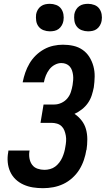

<svg xmlns="http://www.w3.org/2000/svg" viewBox="-20 -977 554 1005"><path d="M205 8Q178 8 152.5 4Q127 0 103.5 -10.5Q80 -21 62 -38Q44 -55 33.5 -78Q23 -101 20.5 -127.5Q18 -154 23 -180L24 -189H135L134 -185Q131 -166 134.5 -147Q138 -128 148.5 -114Q159 -100 176.5 -94Q194 -88 213 -88Q227 -88 242 -92Q257 -96 269 -105Q281 -114 290.5 -126.5Q300 -139 306 -152.5Q312 -166 316 -180Q320 -194 322 -208Q325 -223 326 -238Q327 -253 324.5 -267Q322 -281 317 -294Q312 -307 302 -316.5Q292 -326 278 -330Q264 -334 249 -334H192L208 -430H265Q283 -430 301.5 -438.5Q320 -447 332.5 -462Q345 -477 351 -495.5Q357 -514 360 -532Q362 -545 363 -558Q364 -571 362.5 -583.5Q361 -596 357 -608Q353 -620 345 -629Q337 -638 325.5 -642.5Q314 -647 301 -647Q284 -647 267 -638Q250 -629 238.5 -614Q227 -599 220 -581.5Q213 -564 210 -547V-546H99V-548Q104 -573 112.5 -597.5Q121 -622 134.5 -645Q148 -668 167.5 -687Q187 -706 210.5 -719Q234 -732 259.5 -737.5Q285 -743 309 -743Q338 -743 364.5 -737Q391 -731 412.5 -716Q434 -701 448 -678.5Q462 -656 469 -630Q476 -604 475.5 -576Q475 -548 471 -520Q467 -499 460 -477.5Q453 -456 440 -437.5Q427 -419 408.5 -404.5Q390 -390 370 -381Q391 -367 407 -346.5Q423 -326 430 -301Q437 -276 437 -248Q437 -220 433 -193L432 -192Q428 -166 419 -139.5Q410 -113 395.5 -89.5Q381 -66 359 -46Q337 -26 311.5 -14Q286 -2 259 3Q232 8 205 8ZM441 -813Q424 -813 408 -819Q392 -825 382 -838Q372 -851 369.5 -868Q367 -885 369 -902Q371 -914 377.5 -925.5Q384 -937 394.5 -944.5Q405 -952 417 -954.5Q429 -957 441 -957Q458 -957 474 -951Q490 -945 499.5 -932Q509 -919 512 -902Q515 -885 512 -868Q510 -856 503.5 -844.5Q497 -833 487 -825.5Q477 -818 465 -815.5Q453 -813 441 -813ZM241 -813Q224 -813 208 -819Q192 -825 182 -838Q172 -851 169.5 -868Q167 -885 169 -902Q171 -914 177.5 -925.5Q184 -937 194.5 -944.5Q205 -952 217 -954.5Q229 -957 241 -957Q258 -957 274 -951Q290 -945 299.5 -932Q309 -919 312 -902Q315 -885 312 -868Q310 -856 303.5 -844.5Q297 -833 287 -825.5Q277 -818 265 -815.5Q253 -813 241 -813Z"/></svg>

Font: Iosevka Term Curly Oblique
Style: Bold
Weight: 700
Italic angle: -9°
Designer: Belleve Invis
Foundry: Belleve Invis
Version: Version 32.3.0